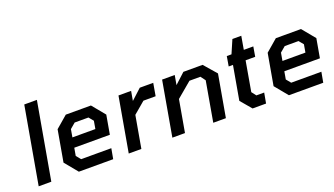

<svg xmlns="http://www.w3.org/2000/svg" viewBox="-65 -1233 3011 1729"><g transform="rotate(-20 1440.5 -368.5)"><path d="M75 0 205 -737H326L196 0Z M460 0 358 -124 411 -425 525 -523H766L868 -399L836 -217H495L482 -143L518 -99H807L789 0ZM511 -310H731L744 -385L708 -429H576L524 -385Z M938 0 1030 -523H1151L1135 -432L1234 -523H1363L1342 -402H1225L1113 -307L1059 0Z M1356 0 1448 -523H1569L1553 -432L1652 -523H1836L1940 -403L1869 0H1748L1815 -383L1781 -429H1676L1531 -307L1477 0Z M2125 0 2036 -105 2093 -429H2052L2068 -523H2113L2168 -650H2253L2231 -523H2322L2306 -429H2214L2164 -142L2197 -99H2272L2254 0Z M2473 0 2371 -124 2424 -425 2538 -523H2779L2881 -399L2849 -217H2508L2495 -143L2531 -99H2820L2802 0ZM2524 -310H2744L2757 -385L2721 -429H2589L2537 -385Z"/></g></svg>

Font: Tomorrow Medium
Style: Italic
Weight: 500
Italic angle: -10°
Designer: Tony de Marco, Monica Rizzolli
Foundry: Just in Type
Version: Version 2.002